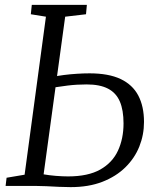

<svg xmlns="http://www.w3.org/2000/svg" viewBox="-20 -763 638 788"><path d="M270 5Q249 5 222.2 3.8Q195.5 2.5 169.8 1.2Q144 0 123.5 0H3L7 -33.5L81 -46L168.5 -694.5L106.5 -704.5L110.5 -743H336.5L333 -704.5L247.5 -694.5L159 -47.5Q181.5 -43.5 209.2 -41.2Q237 -39 259.5 -39Q341.5 -39 391.5 -67.2Q441.5 -95.5 464.2 -144.8Q487 -194 487 -256.5Q487 -311 471.8 -346.5Q456.5 -382 423.2 -399.2Q390 -416.5 335.5 -416.5Q295 -416.5 257 -411.8Q219 -407 194 -403L198.5 -447.5Q217 -452 242.5 -455.2Q268 -458.5 295.5 -460.2Q323 -462 347.5 -462Q425.5 -462 474.8 -438.8Q524 -415.5 547.5 -371Q571 -326.5 571 -262.5Q571 -209.5 551.8 -161.5Q532.5 -113.5 494.2 -76Q456 -38.5 400 -16.8Q344 5 270 5Z"/></svg>

Font: Merriweather 28pt Light
Style: Italic
Weight: 300
Italic angle: -7.8°
Version: Version 2.101